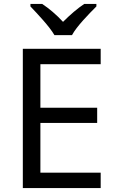

<svg xmlns="http://www.w3.org/2000/svg" viewBox="-20 -964 596 984"><path d="M259 -784H349C373 -829 436 -893 474 -931V-944H412C377 -921 339 -888 303 -852C270 -888 231 -921 196 -944H136V-931C172 -893 233 -829 259 -784ZM496 0V-79H187V-334H478V-412H187V-635H496V-714H97V0Z"/></svg>

Font: Noto Sans Sunuwar
Style: Regular
Weight: 400
Designer: Anshuman Pandey
Foundry: Jamra Patel LLC
Version: Version 1.000